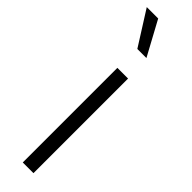

<svg xmlns="http://www.w3.org/2000/svg" viewBox="-296 -773 762 762"><g transform="rotate(45 85.0 -392.0)"><path d="M66 -531H126V0H66ZM-22 -784H42L120 -640H69Z"/></g></svg>

Font: BLUETTI 2.0 Extralight
Style: Roman
Weight: 200
Designer: Stijn de Vries
Foundry: tokotype
Version: Version 2.005;October 31, 2023;FontCreator 14.0.0.2814 64-bi